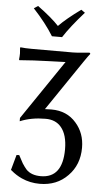

<svg xmlns="http://www.w3.org/2000/svg" viewBox="-59 -680 507 949"><g transform="rotate(5 194.5 -205.5)"><path d="M171.9 -500Q133.8 -562 70.8 -629.9L90.8 -643.1Q161.6 -591.3 196.8 -553.2Q234.9 -592.3 305.2 -643.1L324.2 -629.9Q257.3 -554.7 222.2 -500ZM49.8 -67.9V-84L250 -378.9L166 -376Q129.9 -375 92.8 -373L22 -368.2L20 -371.1Q22 -387.2 22 -401.9L20 -429.2L22 -432.1Q44.9 -429.2 78.1 -429.2H282.2Q293.5 -429.2 306.2 -430.2L362.8 -435.1Q367.7 -435.1 368.2 -429.2Q361.3 -421.4 337.9 -387.2L168.9 -138.2Q183.1 -139.2 201.2 -139.2Q278.3 -139.2 324.2 -85.9Q368.2 -36.1 368.2 36.1Q368.2 121.1 314 175.8Q259.8 231.9 174.8 231.9Q127 231.9 85 212.9Q56.2 199.7 32.2 179.2L27.8 175.8L48.8 100.1L62 99.1L83 138.2Q95.2 157.2 105 168Q129.9 193.8 176.8 193.8Q284.7 193.8 285.2 51.8Q285.2 -21.5 253.9 -58.1Q226.1 -91.3 175.8 -90.8Q106 -90.8 50.8 -67.9Z"/></g></svg>

Font: Biolilbert
Style: Regular
Weight: 400
Designer: Philipp H. Poll
Foundry: Philipp H. Poll
Version: Version 1.1.0